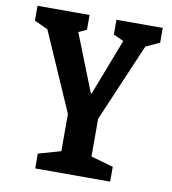

<svg xmlns="http://www.w3.org/2000/svg" viewBox="-82 -801 784 873"><g transform="rotate(10 310.0 -365.0)"><path d="M65.6 -673.4 102.8 -623.7 20.9 -661.5V-730H261.2V-661.5L177.8 -623.4L212.8 -673.4L328.5 -380.6H332.7L447.2 -677.8L468.9 -623.2L385.4 -661.7V-729.8H599.1V-661.7L517.3 -623.7L555.1 -677.8L371.8 -249.4H251.2ZM138.9 -68.5 274.9 -107 242.3 -51.2V-296H381.4V-51.2L348.8 -107L484.8 -68.5V0H138.9Z"/></g></svg>

Font: Monaspace Xenon Var
Style: Regular
Weight: 400
Designer: Riley Cran and the Lettermatic Team
Version: Version 1.000 (Monaspace Xenon Var)